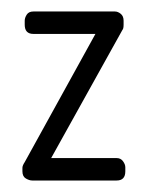

<svg xmlns="http://www.w3.org/2000/svg" viewBox="-20 -314 257 334"><path d="M183 0H36Q31 0 25 -3.5Q19 -7 19 -16V-22Q19 -26 23 -32L146 -255H38Q23 -255 23 -271V-278Q23 -283 26.5 -288.5Q30 -294 38 -294H180Q185 -294 190 -290Q195 -286 195 -278V-271Q195 -264 193 -262L69 -39H183Q190 -39 194 -33.5Q198 -28 198 -23V-16Q198 0 183 0Z"/></svg>

Font: Chathura
Style: Bold
Weight: 700
Designer: Appaji Ambarisha Darbha
Foundry: Aditya Fonts
Version: Version 1.002 2016